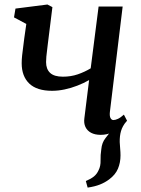

<svg xmlns="http://www.w3.org/2000/svg" viewBox="-20 -587 626 850"><path d="M368 243.5 360 214.5Q382.5 205 395.8 194.2Q409 183.5 416.5 166.5Q426 148 425.2 123.5Q424.5 99 428.5 73.5Q431 44.5 447 24.5Q463 4.5 474 -10.5L539 -49Q522 -28.5 515.8 -7Q509.5 14.5 510 42Q510.5 55 512 70.8Q513.5 86.5 513.5 101Q513.5 133 502.2 159.8Q491 186.5 463.5 207Q445 221 422.2 230Q399.5 239 368 243.5ZM212 -555.5 191.5 -390.5Q190 -376 188.2 -362.5Q186.5 -349 185.2 -336.5Q184 -324 184 -312Q184 -281 202 -264.2Q220 -247.5 258.5 -247.5Q294 -247.5 324.5 -258Q355 -268.5 381.5 -284.5L416.5 -558H523L466.5 -91.5Q464.5 -73.5 469.2 -64.5Q474 -55.5 482 -55.5Q490.5 -55.5 502 -60.8Q513.5 -66 528.5 -79.5L542.5 -52.5Q536 -43 519.2 -28.2Q502.5 -13.5 478.2 -1.8Q454 10 426 10Q400.5 10 383.2 0.8Q366 -8.5 358.2 -25Q350.5 -41.5 353.5 -63.5L374.5 -232.5Q350 -218.5 322.2 -207.8Q294.5 -197 266 -191Q237.5 -185 210.5 -185Q143 -185 109.5 -217.2Q76 -249.5 76 -307Q76 -323 78 -342Q80 -361 82.8 -380.8Q85.5 -400.5 87.5 -418L96.5 -481L42 -510L48.5 -549L190 -567Z"/></svg>

Font: Merriweather Medium
Style: Italic
Weight: 500
Italic angle: -7.8°
Version: Version 2.101